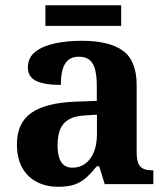

<svg xmlns="http://www.w3.org/2000/svg" viewBox="-20 -705 640 735"><path d="M201.5 10Q158.1 10 122.3 -7.8Q86.5 -25.6 65.6 -61.8Q44.8 -98 44.8 -153.1Q44.8 -234.6 100.3 -273.2Q155.9 -311.7 269 -315.8L350.6 -318.8V-374.2Q350.6 -410.7 344.8 -435.9Q339.1 -461.1 324.1 -474.5Q309 -487.9 281.5 -487.9Q256.1 -487.9 241 -475Q226 -462.2 219.5 -438.3Q213 -414.4 213 -380Q149.5 -380 118.1 -395.4Q86.8 -410.8 86.8 -446.9Q86.8 -484.1 114.8 -506.4Q142.9 -528.7 189.8 -538.8Q236.8 -548.9 292.9 -548.9Q398.2 -548.9 450.7 -510.8Q503.1 -472.6 503.1 -379.1V-123.9Q503.1 -96.4 508.9 -81.1Q514.6 -65.8 528 -59.4Q541.4 -53 563.4 -53H567V0H380.9L359.7 -68.6H350.6Q329 -41.8 309.3 -24.3Q289.6 -6.9 264.8 1.6Q240 10 201.5 10ZM256.9 -63Q285.8 -63 306.9 -78.9Q328 -94.7 339.6 -123.6Q351.1 -152.5 351.1 -191V-266.2L306.2 -263.2Q266.1 -261.2 243.2 -247.6Q220.2 -234.1 210.3 -209.6Q200.4 -185.1 200.4 -149.1Q200.4 -121 206.5 -101.6Q212.6 -82.3 225.2 -72.7Q237.9 -63 256.9 -63ZM153.8 -606.1V-684.9H443.8V-606.1Z"/></svg>

Font: Noto Serif Gurmukhi
Style: Regular
Weight: 400
Designer: Vaibhav Singh and the Monotype Design Team
Foundry: Monotype Imaging Inc.
Version: Version 2.003